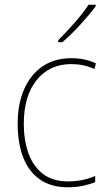

<svg xmlns="http://www.w3.org/2000/svg" viewBox="-20 -785 454 815"><path d="M269 10Q195 10 147.5 -24.5Q100 -59 77.5 -119.5Q55 -180 55 -259Q55 -344 82.5 -406.5Q110 -469 161 -503.5Q212 -538 283 -538Q341 -538 387 -516L381 -492Q357 -503 332.5 -508Q308 -513 283 -513Q190 -513 135.5 -445Q81 -377 81 -260Q81 -190 100.5 -135Q120 -80 161.5 -47.5Q203 -15 270 -15Q300 -15 329.5 -21Q359 -27 384 -38V-12Q363 -3 333 3.5Q303 10 269 10ZM386 -758Q360 -723 320.5 -680Q281 -637 245 -606H227V-614Q261 -648 297 -689Q333 -730 356 -765H386Z"/></svg>

Font: Noto Sans SemiCondensed Thin
Style: Regular
Weight: 100
Width: 4
Designer: Monotype Design Team
Foundry: Monotype Imaging Inc.
Version: Version 2.013; ttfautohint (v1.8.4.7-5d5b)